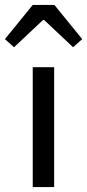

<svg xmlns="http://www.w3.org/2000/svg" viewBox="-52 -760 354 780"><path d="M81 0V-487H168V0ZM5 -568 -32 -601 81 -740H169L282 -601L245 -568L127 -679H123Z"/></svg>

Font: Assistant Medium
Style: Regular
Weight: 500
Designer: Hebrew By Ben Nathan, Latin by Paul Hunt
Version: Version 3.000